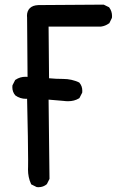

<svg xmlns="http://www.w3.org/2000/svg" viewBox="-20 -801 540 820"><path d="M100.1 -118.7Q100.1 -188.5 95.7 -379.4Q93.8 -378.9 91.3 -378.9Q65.4 -378.9 45.4 -393.6Q32.7 -408.2 32.7 -428.7Q32.7 -431.6 33.2 -436.5L44.9 -459.5L46.4 -460.4Q65.4 -473.1 88.9 -473.1Q93.3 -473.1 97.7 -472.7L95.7 -726.1Q95.2 -730 95.2 -733.4Q95.2 -753.9 107.4 -766.1Q119.6 -778.3 144 -779.3L422.9 -781.2L445.8 -770L446.8 -768.6Q458.5 -752.9 458.5 -732.4Q458.5 -729.5 458 -724.6L446.8 -701.7L444.8 -700.7Q429.7 -689.9 411.6 -687.5H187.5L189.5 -466.8Q218.8 -463.9 249.5 -463.9Q286.1 -463.9 318.4 -448.7L319.3 -447.3Q331.5 -433.6 331.5 -413.1Q331.5 -410.2 331.1 -405.3L319.3 -382.3L317.4 -380.9Q297.4 -368.7 270.5 -368.7Q261.2 -368.7 251 -370.1L187.5 -375.5L191.4 -37.1L180.2 -14.6Q165 -1.5 144.5 -1.5Q141.1 -1.5 136.7 -2L113.3 -13.7L112.3 -16.1Q99.6 -43.5 99.6 -77.1Q99.6 -82 99.9 -88.9Q100.1 -95.7 100.1 -118.7Z"/></svg>

Font: Bakudai
Style: Bold
Weight: 700
Version: Version 1.48